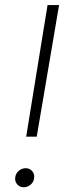

<svg xmlns="http://www.w3.org/2000/svg" viewBox="-20 -748 276 773"><path d="M85.4 -197.8 171.4 -727.5H217.8L127.9 -197.8ZM75.7 5.9Q59.1 5.9 48.8 -6.3Q38.6 -18.6 41.5 -35.2Q43.9 -50.8 56.2 -60.8Q68.4 -70.8 83 -70.8Q100.1 -70.8 110.1 -58.6Q120.1 -46.4 117.2 -29.8Q115.2 -14.6 103 -4.4Q90.8 5.9 75.7 5.9Z"/></svg>

Font: Inter 24pt ExtraLight
Style: Italic
Weight: 250
Italic angle: -9.3988°
Version: Version 4.001;git-66647c0bb